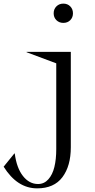

<svg xmlns="http://www.w3.org/2000/svg" viewBox="-62 -785 523 1055"><path d="M-42 130.9Q32.7 250 142.1 250Q234.9 250 281 188.5Q327.1 127 327.1 23.9V-500H84V-498L247.1 -437V34.2Q247.1 90.3 236.8 132.6Q226.6 174.8 203.6 200.4Q180.7 226.1 147 226.1Q98.6 226.1 64 181.9Q29.3 137.7 19 58.1H17.1ZM248 -674.1Q232.9 -689 232.9 -711.9Q232.9 -734.9 248 -750Q263.2 -765.1 286.1 -765.1Q309.1 -765.1 324 -750Q338.9 -734.9 338.9 -711.9Q338.9 -689 324 -674.1Q309.1 -659.2 286.1 -659.2Q263.2 -659.2 248 -674.1Z"/></svg>

Font: Messapia
Style: Regular
Weight: 400
Designer: Luca Marsano
Foundry: Collletttivo
Version: Version 1.000;FEAKit 1.0